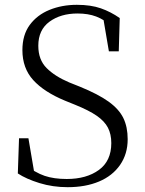

<svg xmlns="http://www.w3.org/2000/svg" viewBox="-20 -762 600 797"><path d="M261 15Q199 15 144 -2Q89 -19 54 -42L59 -188H98L125 -29L83 -50L79 -81Q127 -45 165.5 -32Q204 -19 257 -19Q339 -19 390.5 -56.5Q442 -94 442 -168Q442 -205 428 -232Q414 -259 381.5 -281.5Q349 -304 292 -327L250 -344Q163 -380 118 -429.5Q73 -479 73 -554Q73 -617 103.5 -658.5Q134 -700 185.5 -721Q237 -742 299 -742Q357 -742 398.5 -727.5Q440 -713 477 -687L473 -549H432L406 -702L448 -681L450 -650Q412 -681 379 -693.5Q346 -706 302 -706Q232 -706 185.5 -672Q139 -638 139 -572Q139 -514 173.5 -479.5Q208 -445 267 -420L312 -402Q388 -371 431 -340Q474 -309 492 -272Q510 -235 510 -184Q510 -123 478.5 -77.5Q447 -32 391 -8.5Q335 15 261 15Z"/></svg>

Font: Noto Serif SC ExtraLight Light
Style: Regular
Weight: 300
Version: Version 2.002-H1;hotconv 1.1.0;makeotfexe 2.6.0